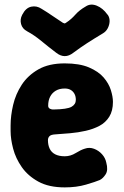

<svg xmlns="http://www.w3.org/2000/svg" viewBox="-20 -794 536 833"><path d="M261 19Q192 19 146.5 -6Q101 -31 74.5 -69Q48 -107 37 -149Q26 -191 26 -225V-250Q26 -292 37 -339Q48 -386 74.5 -426.5Q101 -467 146.5 -493Q192 -519 261 -519Q325 -519 366 -501.5Q407 -484 429.5 -458Q452 -432 461 -403Q470 -374 470 -352Q470 -313 454 -287.5Q438 -262 411.5 -248Q385 -234 352 -226.5Q319 -219 284.5 -216Q250 -213 220 -211Q201 -210 194.5 -203Q188 -196 188 -186Q188 -165 195.5 -149Q203 -133 219.5 -124.5Q236 -116 261 -116Q286 -116 308.5 -130Q331 -144 348 -149Q368 -156 388 -148.5Q408 -141 422.5 -125Q437 -109 441 -89Q450 -56 438.5 -38Q427 -20 413 -13Q394 -5 353 7Q312 19 261 19ZM214 -319Q271 -320 290 -330.5Q309 -341 309 -361Q309 -376 303 -387Q297 -398 286.5 -404Q276 -410 261 -410Q238 -410 222 -400.5Q206 -391 197.5 -374.5Q189 -358 189 -335Q189 -326 197 -322Q205 -318 214 -319ZM448 -729Q456 -717 455.5 -701.5Q455 -686 447.5 -671.5Q440 -657 426 -649Q386 -625 357.5 -606.5Q329 -588 298 -565Q261 -536 224 -565Q191 -590 159.5 -616Q128 -642 98 -658Q77 -669 71.5 -689.5Q66 -710 76 -729L77 -731Q92 -760 115.5 -765Q139 -770 160 -756Q185 -741 206.5 -726Q228 -711 253 -695Q257 -693 259.5 -692.5Q262 -692 266 -695Q289 -710 306.5 -730Q324 -750 352 -766Q373 -780 399.5 -769.5Q426 -759 446 -731Z"/></svg>

Font: Winky Sans
Style: Bold
Weight: 700
Designer: Simon Atzbach
Foundry: typofactur
Version: Version 1.205